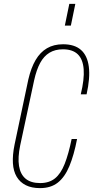

<svg xmlns="http://www.w3.org/2000/svg" viewBox="-20 -963 480 989"><path d="M186 6Q143 6 113 -9Q83 -24 66 -52.5Q49 -81 46.5 -122.5Q44 -164 55 -218L126 -554Q140 -614 163.5 -654Q187 -694 222 -714.5Q257 -735 305 -735Q364 -735 397 -706Q430 -677 437.5 -619.5Q445 -562 426 -477H396Q415 -555 411 -606.5Q407 -658 380.5 -683.5Q354 -709 304 -709Q264 -709 235 -691.5Q206 -674 187 -639Q168 -604 156 -550L84 -214Q71 -151 78 -108Q85 -65 112 -42.5Q139 -20 187 -20Q233 -20 263 -44Q293 -68 313 -118.5Q333 -169 349 -247H377Q361 -164 337.5 -107.5Q314 -51 278 -22.5Q242 6 186 6ZM314 -831 337 -943H368L345 -831Z"/></svg>

Font: Hubot Sans Condensed ExtraLight
Style: Italic
Weight: 200
Width: 3
Italic angle: -12.0243°
Designer: Deni Anggara
Foundry: GitHub, Inc., Subsidiary of Microsoft Corporation
Version: Version 2.000